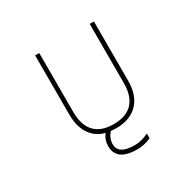

<svg xmlns="http://www.w3.org/2000/svg" viewBox="-198 -946 1396 1378"><g transform="rotate(-30 500.0 -256.5)"><path d="M460 8.8Q422.9 48.8 422.9 98.6Q422.9 183.6 557.6 183.6Q614.3 183.6 673.8 154.3V193.4Q616.2 219.7 557.6 218.8Q506.8 218.8 470.2 207Q433.6 195.3 416.5 175.3Q399.4 155.3 393.6 136.2Q387.7 117.2 387.7 98.6Q387.7 43 419.9 2Q348.6 -13.7 304.2 -76.7Q259.8 -139.6 259.8 -242.2V-732.4H293.9V-242.2Q293.9 -133.8 346.7 -78.1Q399.4 -22.5 502.9 -22.5Q606.4 -22.5 659.2 -78.1Q711.9 -133.8 711.9 -242.2V-732.4H747.1V-242.2Q747.1 -119.1 682.6 -53.7Q618.2 11.7 503.9 11.7Q479.5 11.7 460 8.8Z"/></g></svg>

Font: GenEi Gothic M ExtraLight
Style: Regular
Weight: 200
Designer: o_tamon (Modified); [Source Han Sans]
Ryoko NISHIZUKA  (kana & ideographs); Paul D. Hunt (Latin, Greek & Cyrillic); Wenl
Version: Version 1.1a;Original Version 1.004